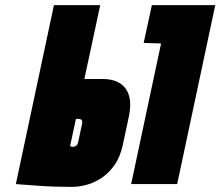

<svg xmlns="http://www.w3.org/2000/svg" viewBox="-20 -720 862 751"><path d="M542 -552 610 -550 493 0H673L822 -700H574ZM383 -411H310L372 -700H191L42 0Q42 0 54 1Q66 2 87.5 3.5Q109 5 136.5 7Q164 9 196 10Q228 11 260 11Q288 11 318.5 3Q349 -5 378 -24.5Q407 -44 429 -76Q451 -108 461 -156L484 -264Q492 -302 488 -330Q484 -358 469.5 -376Q455 -394 433 -402.5Q411 -411 383 -411ZM286 -165Q285 -161 283.5 -157Q282 -153 279.5 -151Q277 -149 273.5 -147.5Q270 -146 266 -146Q265 -146 263 -146Q261 -146 259.5 -146.5Q258 -147 257 -147.5Q256 -148 255 -148Q254 -148 254 -148L277 -255H288Q291 -255 294 -254Q297 -253 299 -251Q301 -249 301.5 -245.5Q302 -242 301 -236Z"/></svg>

Font: Advent Pro Black
Style: Italic
Weight: 900
Italic angle: -12°
Version: Version 3.000